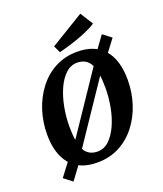

<svg xmlns="http://www.w3.org/2000/svg" viewBox="-151 -868 873 1030"><g transform="rotate(-20 285.5 -353.0)"><path d="M89 64 41 27 104 -56 124 -68 429 -521 439 -540 502 -627 550 -590 488 -508 468 -496 163 -43 154 -24ZM245 12Q145 12 93.5 -49Q42 -110 42 -221Q42 -292 63 -357Q84 -422 123.5 -473.5Q163 -525 219 -554.5Q275 -584 345 -584Q444 -584 496.5 -524Q549 -464 549 -350Q549 -279 528 -214Q507 -149 467.5 -98Q428 -47 372 -17.5Q316 12 245 12ZM266 -43Q303 -43 331.5 -69.5Q360 -96 380.5 -140.5Q401 -185 411.5 -240Q422 -295 422 -350Q422 -441 400.5 -484.5Q379 -528 325 -529Q288 -529 259 -502Q230 -475 210 -430.5Q190 -386 179.5 -331.5Q169 -277 169 -221Q169 -131 190.5 -87.5Q212 -44 266 -43ZM258 -613 239 -653 431 -770 477 -697Q452 -680 414 -664Q376 -648 334.5 -635Q293 -622 258 -613Z"/></g></svg>

Font: Rasa SemiBold
Style: Italic
Weight: 600
Italic angle: -7.10001°
Designer: Anna Giedrys (Yrsa+Rasa design), David Brezina (Yrsa art-direction, Rasa art-direction, design)
Foundry: Rosetta Type Foundry
Version: Version 2.004